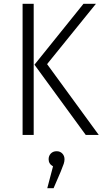

<svg xmlns="http://www.w3.org/2000/svg" viewBox="-20 -705 540 1003"><path d="M156 0H98V-685H156ZM226 -370 496 0H428L160 -367L416 -685H481ZM317 127Q317 138 313 150.5Q309 163 297 192L260 278H227L257 164Q234 151 234 127Q234 109 245.5 97Q257 85 276 85Q294 85 305.5 97Q317 109 317 127Z"/></svg>

Font: Fira Sans Condensed Light
Style: Regular
Weight: 300
Width: 3
Designer: bBox Type GmbH & Carrois Corporate GbR & Edenspiekermann AG
Foundry: bBox Type GmbH & Carrois Corporate GbR & Edenspiekermann AG
Version: Version 4.301